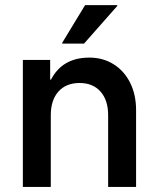

<svg xmlns="http://www.w3.org/2000/svg" viewBox="-20 -736 622 756"><path d="M70 0V-500H177.5V-422.5H180.8Q225.8 -509.2 331.7 -509.2Q385.8 -509.2 427.5 -482.9Q469.2 -456.7 492.5 -410Q515.8 -363.3 515.8 -302.5V0H405.8V-282.5Q405.8 -341.7 375.8 -375.4Q345.8 -409.2 293.3 -409.2Q240 -409.2 210 -375.4Q180 -341.7 180 -282.5V0ZM225 -564.2V-567.5L315 -715.8H441.7V-712.5L310.8 -564.2Z"/></svg>

Font: Funnel Sans Medium
Style: Regular
Weight: 500
Version: Version 1.000; Beta; Release 5; Build 24; ttfautohint (v1.8.